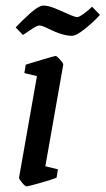

<svg xmlns="http://www.w3.org/2000/svg" viewBox="-20 -657 377 686"><path d="M48 -22 112 -385 67 -396 72 -426Q101 -435 138 -446Q175 -457 179 -457Q183 -457 195 -443.5Q207 -430 206 -426L142 -63L187 -52L182 -22Q165 -15 122.5 -3Q80 9 75 9Q70 9 59 -4Q48 -17 48 -22ZM154 -554Q130 -566 121 -566Q112 -566 88 -549.5Q64 -533 62 -532L36 -559Q60 -585 89.5 -611Q119 -637 135 -637Q150 -637 169 -630Q188 -623 214 -611Q218 -609 233.5 -602.5Q249 -596 256 -596Q263 -596 280 -608.5Q297 -621 309 -633L337 -604Q318 -582 285.5 -555.5Q253 -529 237 -529Q204 -529 154 -554Z"/></svg>

Font: Grenze
Style: Italic
Weight: 400
Italic angle: -10°
Designer: Renata Polastri
Foundry: Omnibus-Type
Version: Version 1.002; ttfautohint (v1.8)